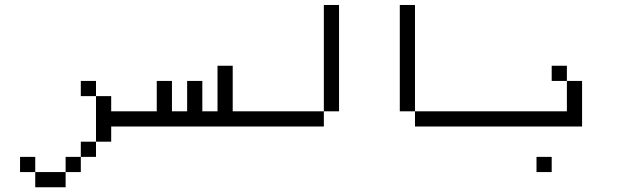

<svg xmlns="http://www.w3.org/2000/svg" viewBox="-20 -708 2540 790"><path d="M375 -312.5H312.5V-375H375ZM62.5 -62.5H125V0H62.5ZM125 0H250V62.5H125ZM250 -62.5H312.5V0H250ZM312.5 -125H375V-62.5H312.5ZM375 -312.5H437.5V-250H500V-187.5H437.5V-125H375Z M937.5 -250H1000V-187.5H500V-250H625V-375H687.5V-250H750V-375H812.5V-250H875V-437.5H937.5Z M1375 -250H1312.5V-687.5H1375ZM1000 -250H1312.5V-187.5H1000Z M1687.5 -250H1625V-687.5H1687.5ZM1687.5 -250H2000V-187.5H1687.5Z M2312.5 -375H2250V-437.5H2312.5ZM2000 -250H2312.5V-375H2375V-187.5H2000ZM2187.5 -62.5H2250V0H2187.5Z"/></svg>

Font: 寒蝉点阵体 16px
Style: Regular
Weight: 400
Designer: Designed by Warren2060
Foundry: ChillType
Version: Version 1.000